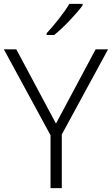

<svg xmlns="http://www.w3.org/2000/svg" viewBox="-20 -968 576 988"><path d="M405 -940V-948H337C311 -904 257 -836 220 -797V-788H259C309 -828 375 -899 405 -940ZM268 -332 64 -714H0L240 -272V0H298V-276L536 -714H472Z"/></svg>

Font: Noto Sans Gurmukhi Light
Style: Regular
Weight: 300
Designer: Jelle Bosma - Monotype Design Team
Foundry: Monotype Imaging Inc.
Version: Version 2.004